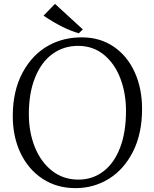

<svg xmlns="http://www.w3.org/2000/svg" viewBox="-20 -958 796 992"><path d="M46 0ZM714 -395Q714 -268 667.5 -175.5Q621 -83 543 -34.5Q465 14 370 14Q274 14 200.5 -34Q127 -82 86.5 -166.5Q46 -251 46 -358Q46 -489 97 -583.5Q148 -678 233 -724Q308 -765 403 -765Q496 -765 566.5 -717.5Q637 -670 675.5 -586Q714 -502 714 -395ZM129 -368Q129 -275 160 -198Q191 -121 249 -75.5Q307 -30 385 -30Q458 -30 514 -72.5Q570 -115 600.5 -195Q631 -275 631 -385Q631 -476 602 -552.5Q573 -629 517 -675Q461 -721 383 -721Q309 -721 251.5 -679.5Q194 -638 161.5 -558Q129 -478 129 -368ZM205 -877 264 -938 408 -806 387 -786Q304 -810 205 -877Z"/></svg>

Font: Martel Light
Style: Regular
Weight: 300
Designer: Dan Reynolds
Foundry: Dan Reynolds
Version: Version 1.001; ttfautohint (v1.1) -l 5 -r 5 -G 72 -x 0 -D la